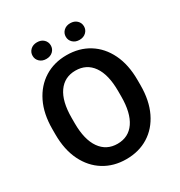

<svg xmlns="http://www.w3.org/2000/svg" viewBox="-203 -1018 1095 1168"><g transform="rotate(-30 344.5 -434.0)"><path d="M643.6 -373.5V-336.9Q643.6 -229.5 606 -151.6Q568.4 -73.7 501.2 -32Q434.1 9.8 345.2 9.8Q257.3 9.8 189.7 -32Q122.1 -73.7 83.7 -151.6Q45.4 -229.5 45.4 -336.9V-373.5Q45.4 -481.4 83.5 -559.1Q121.6 -636.7 189 -678.7Q256.3 -720.7 344.2 -720.7Q433.1 -720.7 500.5 -678.7Q567.9 -636.7 605.7 -559.1Q643.6 -481.4 643.6 -373.5ZM507.8 -336.9V-374.5Q507.8 -490.2 464.8 -551.3Q421.9 -612.3 344.2 -612.3Q267.1 -612.3 224.1 -551.3Q181.2 -490.2 181.2 -374.5V-336.9Q181.2 -221.7 224.6 -159.9Q268.1 -98.1 345.2 -98.1Q423.3 -98.1 465.6 -159.9Q507.8 -221.7 507.8 -336.9ZM164.1 -819.8Q164.1 -844.7 181.9 -861.6Q199.7 -878.4 228 -878.4Q256.8 -878.4 274.4 -861.6Q292 -844.7 292 -819.8Q292 -795.4 274.4 -778.6Q256.8 -761.7 228 -761.7Q199.7 -761.7 181.9 -778.6Q164.1 -795.4 164.1 -819.8ZM397 -819.3Q397 -844.2 414.8 -861.1Q432.6 -877.9 460.9 -877.9Q489.3 -877.9 507.1 -861.1Q524.9 -844.2 524.9 -819.3Q524.9 -794.9 507.1 -778.1Q489.3 -761.2 460.9 -761.2Q432.6 -761.2 414.8 -778.1Q397 -794.9 397 -819.3Z"/></g></svg>

Font: Vazirmatn FD SemiBold
Style: Regular
Weight: 600
Designer: Saber Rastikerdar
Foundry: Saber Rastikerdar
Version: Version 33.001